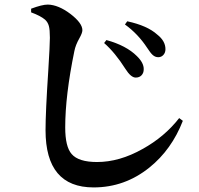

<svg xmlns="http://www.w3.org/2000/svg" viewBox="-20 -784 870 839"><path d="M389 35Q179 35 179 -215Q179 -294 191 -476Q198 -589 198 -619Q198 -654 193.5 -670.5Q189 -687 177 -698Q157 -715 116 -730V-746Q164 -764 189 -764Q235 -763 288 -723Q340 -683 340 -652Q340 -640 327 -617Q310 -587 305 -561Q265 -367 265 -227Q265 -143 293 -111Q323 -76 404 -76Q502 -76 603 -133Q699 -186 763 -268L779 -256Q730 -130 633 -52Q525 35 389 35ZM573 -445Q552 -445 528 -483Q483 -554 435 -596L445 -609Q532 -585 578 -539Q609 -509 608 -481Q608 -465 598.5 -455Q589 -445 573 -445ZM647 -544Q638 -552 623 -575Q583 -636 526 -677L536 -691Q624 -672 667 -633Q703 -605 703 -569Q703 -554 694 -544Q685 -534 671.5 -534Q658 -534 647 -544Z"/></svg>

Font: GenRyuMin TW B
Style: Regular
Weight: 700
Version: Version 1.501;PS 1;hotconv 16.6.51;makeotf.lib2.5.65220